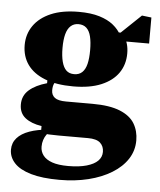

<svg xmlns="http://www.w3.org/2000/svg" viewBox="-53 -570 705 845"><g transform="rotate(5 299.0 -148.0)"><path d="M241 228Q164 228 114.5 213.5Q65 199 41 173Q17 147 17 114Q17 84 36 62.5Q55 41 90 28.5Q125 16 173 12L184 18Q174 25 166.5 35.5Q159 46 154.5 59.5Q150 73 150 89Q150 111 163 128Q176 145 203 154.5Q230 164 274 164Q322 164 355 154.5Q388 145 404.5 128.5Q421 112 421 89Q421 64 404.5 49Q388 34 350 34H220Q196 34 177.5 33Q159 32 142 29V-1Q96 -8 69.5 -29Q43 -50 43 -88Q43 -127 71.5 -152Q100 -177 150 -191V-224L197 -215Q186 -203 180.5 -191.5Q175 -180 175 -162Q175 -141 190 -129.5Q205 -118 240 -118H357Q433 -118 478.5 -99.5Q524 -81 543.5 -48.5Q563 -16 563 26Q563 71 539 108Q515 145 471 172Q427 199 368.5 213.5Q310 228 241 228ZM265 -187Q191 -187 140 -207Q89 -227 63 -263.5Q37 -300 37 -350Q37 -398 63 -435.5Q89 -473 139 -494.5Q189 -516 262 -516Q316 -516 353.5 -504.5Q391 -493 415 -473.5Q439 -454 452 -429L469 -427Q479 -413 484.5 -394Q490 -375 490 -352Q490 -303 464.5 -266Q439 -229 389 -208Q339 -187 265 -187ZM265 -241Q287 -241 300.5 -254Q314 -267 320 -291.5Q326 -316 326 -352Q326 -388 320 -412.5Q314 -437 300.5 -449.5Q287 -462 265 -462Q245 -462 231 -449.5Q217 -437 210.5 -412.5Q204 -388 204 -352Q204 -316 210.5 -291Q217 -266 230 -253.5Q243 -241 265 -241ZM425 -404V-441H453L540 -524L582 -519V-404Z"/></g></svg>

Font: Source Serif 4 ExtraBold
Style: Regular
Weight: 800
Designer: Frank Grießhammer
Foundry: Adobe Systems Incorporated
Version: Version 4.004;hotconv 1.0.116;makeotfexe 2.5.65601